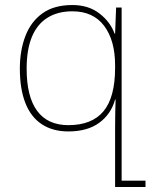

<svg xmlns="http://www.w3.org/2000/svg" viewBox="-20 -512 599 764"><path d="M438 232V-3Q438 -27 438.5 -59Q439 -91 440 -116H438Q422 -58 375 -23.5Q328 11 252 11Q190 11 146.5 -17.5Q103 -46 81 -102Q59 -158 59 -239Q59 -311 81 -368.5Q103 -426 149 -459Q195 -492 268 -492Q332 -492 375.5 -458.5Q419 -425 436 -378H438L442 -482H464V207H559V232ZM252 -14Q346 -14 392 -69.5Q438 -125 438 -242V-252Q438 -351 394.5 -409Q351 -467 268 -467Q210 -467 169 -441.5Q128 -416 107 -365.5Q86 -315 86 -239Q86 -127 128 -70.5Q170 -14 252 -14Z"/></svg>

Font: Noto Sans Armenian Thin
Style: Regular
Weight: 250
Version: Version 2.007